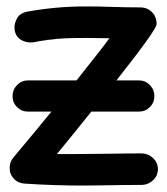

<svg xmlns="http://www.w3.org/2000/svg" viewBox="-20 -561 518 597"><path d="M264 -214Q216 -154 157 -82H212L321 -83Q371 -84 422 -84Q442 -83 456.5 -69Q471 -55 471 -35Q471 -15 456.5 -1Q442 13 422 14Q371 14 321 15L240 16Q149 16 58 10Q23 8 11 -26L10 -39Q10 -58 23 -73Q82 -143 140 -214H67Q47 -214 33 -228Q19 -242 19 -262Q19 -282 33 -296.5Q47 -311 67 -311H218Q307 -423 317 -438L321 -442L248 -443Q168 -443 140 -438L128 -437Q124 -437 124 -436Q105 -434 87 -430Q81 -429 74 -429Q61 -429 47 -436Q25 -449 25 -476Q25 -489 33 -504Q41 -519 61 -524Q152 -541 244 -541Q288 -541 331.5 -539.5Q375 -538 418 -538Q445 -537 460 -514Q467 -501 467 -486Q467 -469 342 -311H412Q432 -311 446 -296.5Q460 -282 460 -262Q460 -242 446 -228Q432 -214 412 -214Z"/></svg>

Font: Bad Comic
Style: Regular
Weight: 400
Designer: GGBotNet
Foundry: f0n7
Version: 0.9